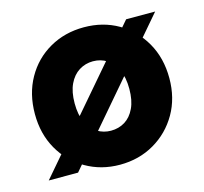

<svg xmlns="http://www.w3.org/2000/svg" viewBox="-82 -605 754 709"><g transform="rotate(-15 294.5 -250.5)"><path d="M24 0 454 -501H565L136 0ZM294 12Q222 12 163.5 -22Q105 -56 71.5 -115Q38 -174 38 -250Q38 -327 71.5 -386.5Q105 -446 163.5 -479.5Q222 -513 295 -513Q368 -513 426 -479.5Q484 -446 518 -386.5Q552 -327 552 -250Q552 -174 518 -115Q484 -56 425.5 -22Q367 12 294 12ZM294 -118Q324 -118 347.5 -132.5Q371 -147 385 -176.5Q399 -206 399 -250Q399 -294 385 -323.5Q371 -353 348 -368Q325 -383 295 -383Q266 -383 242 -368Q218 -353 204 -323.5Q190 -294 190 -250Q190 -206 204 -176.5Q218 -147 242 -132.5Q266 -118 294 -118Z"/></g></svg>

Font: DM Sans 18pt Black
Style: Regular
Weight: 900
Designer: Colophon Foundry, Jonny Pinhorn
Foundry: Colophon Foundry
Version: Version 4.004;gftools[0.9.30]